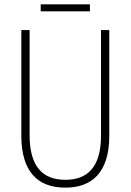

<svg xmlns="http://www.w3.org/2000/svg" viewBox="-20 -852 600 882"><path d="M393 -832H167V-800H393ZM482 -228V-714H444V-229C444 -82 380 -26 280 -26C176 -26 116 -87 116 -231V-714H78V-229C78 -67 150 10 280 10C399 10 482 -56 482 -228Z"/></svg>

Font: Noto Sans Georgian Condensed ExtraLight
Style: Regular
Weight: 200
Width: 3
Designer: Monotype Design Team, Akaki Razmadze
Foundry: Google LLC
Version: Version 2.005